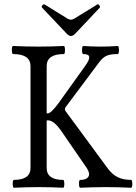

<svg xmlns="http://www.w3.org/2000/svg" viewBox="-20 -883 644 906"><path d="M314 -712.9Q306.2 -712.9 294.9 -724.1L179.2 -846.2Q174.3 -850.6 179.9 -857.7Q185.5 -864.7 190.9 -861.8L298.8 -794.9Q307.1 -790 314 -790Q321.8 -790 330.1 -794.9L439 -861.8Q443.8 -865.2 449 -857.7Q454.1 -850.1 450.2 -846.2L335 -724.1Q323.7 -712.9 314 -712.9ZM45.9 2.9Q40 2.9 40 -15.6Q40 -34.2 45.9 -34.2Q124 -34.2 124 -90.8V-570.8Q124 -627.9 42 -627.9Q36.1 -627.9 35.9 -647Q35.6 -666 42 -666Q102.1 -663.1 161.1 -663.1Q220.7 -663.1 280.8 -666Q286.6 -666 286.6 -647Q286.6 -627.9 280.8 -627.9Q200.2 -627.9 200.2 -570.8V-348.1H206.1Q220.7 -348.1 256.8 -397L382.8 -573.2Q402.8 -600.6 401.1 -614.3Q399.4 -627.9 373 -627.9Q367.2 -627.9 367.2 -647Q367.2 -666 373 -666Q413.1 -663.1 454.1 -663.1Q495.1 -663.1 535.2 -666Q541 -666 541.3 -647Q541.5 -627.9 535.2 -627.9Q500 -627.9 481.7 -619.4Q463.4 -610.8 444.8 -585L290 -377.9Q282.2 -368.7 290 -357.9L490.2 -85.9Q511.2 -58.6 536.6 -46.4Q562 -34.2 598.1 -34.2Q604 -34.2 604.2 -15.6Q604.5 2.9 598.1 2.9Q538.1 0 478 0Q418.9 0 358.9 2.9Q353 2.9 352.8 -15.6Q352.5 -34.2 358.9 -34.2Q381.8 -34.2 391.8 -43Q401.9 -51.8 400.1 -64.5Q398.4 -77.1 388.2 -91.8L271 -262.2Q234.9 -314.9 208 -314.9H200.2V-90.8Q200.2 -34.2 277.8 -34.2Q283.2 -34.2 283.4 -15.6Q283.7 2.9 277.8 2.9Q219.2 0 162.1 0Q104.5 0 45.9 2.9Z"/></svg>

Font: Junicode SmCond
Style: Regular
Weight: 400
Width: 4
Designer: Peter S. Baker
Version: Version 2.206